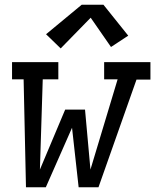

<svg xmlns="http://www.w3.org/2000/svg" viewBox="-20 -793 657 813"><path d="M90 0 80 -457H31V-530H227V-457H161L149 -75L256 -329H340L363 -75L478 -457H421V-530H617V-456H558L397 0H313L285 -252L174 0ZM237 -588 175 -648 326 -773H418L523 -642L450 -594L364 -718Z"/></svg>

Font: Iosevka Slab Extended Oblique
Style: Regular
Weight: 400
Width: 7
Italic angle: -9°
Monospace: yes
Designer: Belleve Invis
Foundry: Belleve Invis
Version: Version 11.1.0; ttfautohint (v1.8.3)